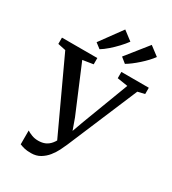

<svg xmlns="http://www.w3.org/2000/svg" viewBox="-250 -1120 1129 1258"><g transform="rotate(30 314.5 -491.0)"><path d="M188 14Q156.5 14 136.8 9Q117 4 101.5 -2.5V-107Q115 -98 137.8 -89Q160.5 -80 187.5 -80Q218.5 -80 241 -90.2Q263.5 -100.5 280.2 -121Q297 -141.5 310 -172.5L308 -117.5L45.5 -683L-14 -695.5V-743H253.5V-695.5L174 -683L321.5 -332.5L368.5 -201.5L335 -202L382.5 -333.5L515 -683L435.5 -695.5V-743H643V-695.5L590.5 -683L367.5 -154.5Q358 -132 343.5 -103.2Q329 -74.5 307.8 -48Q286.5 -21.5 257 -3.8Q227.5 14 188 14ZM428.5 -800.5 389 -832.5 519.5 -996 588 -944Q574.5 -925 555 -904.2Q535.5 -883.5 513 -863.5Q490.5 -843.5 468.8 -827Q447 -810.5 429.5 -800.5ZM236.5 -800.5 197.5 -830.5 318.5 -996.5 387.5 -944Q369.5 -919 343.2 -891Q317 -863 289 -838.8Q261 -814.5 237.5 -800.5Z"/></g></svg>

Font: Merriweather 36pt Medium
Style: Regular
Weight: 500
Version: Version 2.100